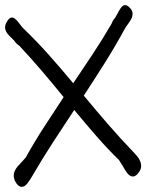

<svg xmlns="http://www.w3.org/2000/svg" viewBox="-20 -724 567 744"><path d="M5.9 -638.7Q15.6 -656.2 26.4 -656.2Q32.2 -656.2 38.1 -651.4Q43.9 -646.5 49.3 -640.1Q54.7 -633.8 59.6 -627Q64.5 -620.1 69.3 -615.2Q121.1 -565.4 168.9 -511.7Q216.8 -458 263.7 -401.4Q301.8 -458 339.4 -514.6Q377 -571.3 412.1 -631.8Q414.1 -635.7 416 -640.6Q418 -645.5 420.9 -648.4Q426.8 -655.3 431.6 -664.6Q436.5 -673.8 441.4 -682.6Q446.3 -691.4 452.1 -697.8Q458 -704.1 464.8 -704.1Q472.7 -704.1 480.5 -696.3Q493.2 -684.6 493.7 -672.9Q494.1 -661.1 488.8 -650.9Q483.4 -640.6 475.6 -630.4Q467.8 -620.1 462.9 -611.3Q425.8 -543 385.7 -479.5Q345.7 -416 304.7 -353.5Q351.6 -296.9 398.9 -242.2Q446.3 -187.5 496.1 -135.7Q502.9 -128.9 510.7 -119.6Q518.6 -110.4 522.9 -100.1Q527.3 -89.8 526.9 -78.6Q526.4 -67.4 517.6 -55.7Q506.8 -40 495.1 -40Q483.4 -40 473.1 -53.2Q462.9 -66.4 455.1 -82Q452.1 -85.9 449.2 -90.8Q446.3 -95.7 441.4 -103.5Q395.5 -148.4 353 -197.3Q310.5 -246.1 267.6 -297.9Q225.6 -234.4 184.6 -171.4Q143.6 -108.4 104.5 -41Q96.7 -27.3 86.4 -13.7Q76.2 0 64.5 0Q53.7 0 44.9 -11.7Q35.2 -25.4 33.7 -37.1Q32.2 -48.8 36.1 -59.1Q40 -69.3 47.9 -78.6Q55.7 -87.9 64.5 -96.7Q67.4 -99.6 70.8 -103.5Q74.2 -107.4 80.1 -114.3Q114.3 -175.8 151.4 -232.9Q188.5 -290 226.6 -347.7Q184.6 -399.4 142.1 -449.2Q99.6 -499 54.7 -546.9Q50.8 -549.8 47.4 -552.2Q43.9 -554.7 41 -558.6Q35.2 -567.4 25.9 -575.7Q16.6 -584 9.3 -593.3Q2 -602.5 0 -613.3Q-2 -624 5.9 -638.7Z"/></svg>

Font: Scriphy
Style: Regular
Weight: 400
Designer: Ala M. Lockhart
Foundry: Ala M. Lockhart
Version: Version 1.0 2021